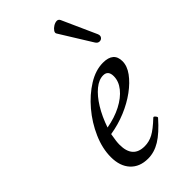

<svg xmlns="http://www.w3.org/2000/svg" viewBox="-218 -748 825 825"><g transform="rotate(-45 195.0 -335.5)"><path d="M163 13Q112 13 83 -18.5Q54 -50 54 -105Q54 -157 78 -212Q102 -267 141 -313Q180 -359 226 -387.5Q272 -416 317 -416Q381 -416 381 -361Q381 -332 359.5 -302.5Q338 -273 302 -246.5Q266 -220 220.5 -201Q175 -182 125 -174Q121 -152 119.5 -139Q118 -126 118 -116Q118 -35 190 -35Q217 -35 241.5 -48Q266 -61 303 -96Q307 -100 313.5 -92Q320 -84 317 -81Q273 -31 237 -9Q201 13 163 13ZM134 -205Q185 -214 224.5 -234.5Q264 -255 286.5 -283Q309 -311 309 -342Q309 -377 279 -377Q253 -377 226 -355Q199 -333 175 -294Q151 -255 134 -205ZM388 -518Q393 -506 387 -498Q381 -490 370.5 -490.5Q360 -491 353 -503L265 -645Q260 -652 266 -661Q272 -670 282.5 -676.5Q293 -683 303 -683.5Q313 -684 318 -674Z"/></g></svg>

Font: Junicode SmExp
Style: Italic
Weight: 400
Width: 6
Italic angle: -11°
Designer: Peter S. Baker
Version: Version 2.205; ttfautohint (v1.8.4)